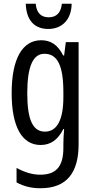

<svg xmlns="http://www.w3.org/2000/svg" viewBox="-20 -812 502 1021"><path d="M361 -792H309C304 -743 279 -720 239 -720C198 -720 174 -744 170 -792H117C120 -703 164 -658 237 -658C311 -658 360 -709 361 -792ZM199 -598C101 -598 42 -503 42 -317C42 -136 98 -41 196 -41C250 -41 288 -69 317 -126H321C318 -94 317 -64 317 -42V-26C317 78 275 117 193 117C153 117 113 105 68 81V158C107 179 146 189 195 189C337 189 398 104 398 -45V-588H330L321 -517H316C287 -574 250 -598 199 -598ZM216 -526C286 -526 317 -463 317 -321V-296C317 -174 283 -112 219 -112C155 -112 125 -174 125 -316C125 -453 153 -526 216 -526Z"/></svg>

Font: Noto Sans Tamil UI ExtraCondensed
Style: Regular
Weight: 400
Width: 2
Designer: Jelle Bosma - Monotype Design Team
Foundry: Monotype Imaging Inc.
Version: Version 2.004